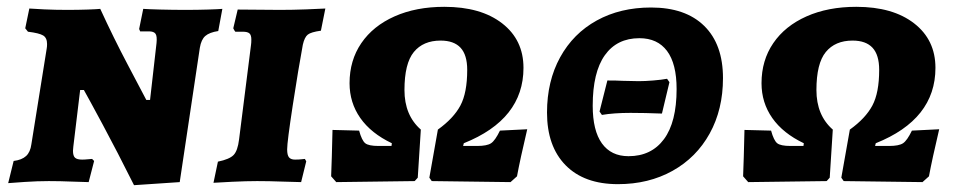

<svg xmlns="http://www.w3.org/2000/svg" viewBox="-20 -531 2807 563"><path d="M439 -405Q441 -425 436 -432Q431 -439 417 -439H391L388 -446L400 -505Q413 -504 450 -503Q487 -502 524 -502Q559 -502 590 -503Q621 -504 632 -505L620 -440Q594 -436 582 -425.5Q570 -415 566 -391L507 3L373 12Q324 -86 281 -166Q238 -246 226 -267H215L195 -101L194 -89Q194 -74 200 -68.5Q206 -63 221 -63Q229 -63 238 -64Q247 -65 250 -65L256 -59L240 3Q227 3 191.5 1.5Q156 0 123 0Q90 0 52.5 2.5Q15 5 4 6L20 -59Q44 -62 56.5 -73.5Q69 -85 72 -108L117 -389Q118 -394 118 -402Q118 -420 106.5 -427Q95 -434 62 -438L54 -448L66 -506Q76 -505 109.5 -503.5Q143 -502 177 -502Q210 -502 237.5 -503Q265 -504 274 -505Q313 -420 355 -340.5Q397 -261 409 -238H420Z M822 -93Q822 -76 827.5 -69.5Q833 -63 845 -63Q857 -63 864.5 -64Q872 -65 874 -65L878 -58L863 3Q848 3 808.5 1.5Q769 0 734 0Q703 0 661 2Q619 4 606 5L619 -57Q653 -64 665 -76.5Q677 -89 681 -122L716 -399Q717 -405 717 -415Q717 -428 711.5 -433Q706 -438 692 -438H670Q668 -440 664 -448L677 -503L801 -502Q837 -502 877.5 -503.5Q918 -505 934 -506L921 -441Q892 -437 882.5 -429.5Q873 -422 868 -400Q855 -330 838.5 -222.5Q822 -115 822 -93Z M1005 -287Q1005 -354 1039.5 -404.5Q1074 -455 1137 -483Q1200 -511 1283 -511Q1390 -511 1452.5 -462.5Q1515 -414 1515 -332Q1515 -181 1340 -111L1338 -103H1379Q1408 -103 1420 -111Q1432 -119 1446 -148L1526 -152Q1505 -63 1496 -14L1477 3L1246 0L1239 -10L1264 -151Q1310 -184 1330 -221.5Q1350 -259 1350 -326Q1350 -370 1330.5 -391Q1311 -412 1272 -412Q1221 -412 1193.5 -378.5Q1166 -345 1166 -267Q1166 -193 1214 -151L1205 -10L1196 0L966 3L951 -14Q953 -62 955 -150L1033 -148Q1041 -119 1051 -111Q1061 -103 1090 -103H1128L1129 -111Q1068 -140 1036.5 -185Q1005 -230 1005 -287Z M1584 -201Q1584 -293 1622.5 -363Q1661 -433 1730 -471Q1799 -509 1889 -509Q1990 -509 2045 -455Q2100 -401 2100 -302Q2100 -210 2061 -139.5Q2022 -69 1952 -30Q1882 9 1792 9Q1693 9 1638.5 -46.5Q1584 -102 1584 -201ZM1964 -270Q1964 -344 1936 -381.5Q1908 -419 1855 -419Q1789 -419 1753.5 -369Q1718 -319 1718 -221Q1718 -148 1745 -110.5Q1772 -73 1823 -73Q1890 -73 1927 -123Q1964 -173 1964 -270ZM1738 -204 1761 -295Q1789 -295 1806 -294L1853 -293Q1871 -293 1895.5 -295Q1920 -297 1936 -300L1943 -290L1921 -198Q1871 -200 1829 -200Q1780 -200 1745 -194Z M2213 -287Q2213 -354 2247.5 -404.5Q2282 -455 2345 -483Q2408 -511 2491 -511Q2598 -511 2660.5 -462.5Q2723 -414 2723 -332Q2723 -181 2548 -111L2546 -103H2587Q2616 -103 2628 -111Q2640 -119 2654 -148L2734 -152Q2713 -63 2704 -14L2685 3L2454 0L2447 -10L2472 -151Q2518 -184 2538 -221.5Q2558 -259 2558 -326Q2558 -370 2538.5 -391Q2519 -412 2480 -412Q2429 -412 2401.5 -378.5Q2374 -345 2374 -267Q2374 -193 2422 -151L2413 -10L2404 0L2174 3L2159 -14Q2161 -62 2163 -150L2241 -148Q2249 -119 2259 -111Q2269 -103 2298 -103H2336L2337 -111Q2276 -140 2244.5 -185Q2213 -230 2213 -287Z"/></svg>

Font: Alegreya SC ExtraBold
Style: Italic
Weight: 800
Italic angle: -7°
Designer: Juan Pablo del Peral
Foundry: Huerta Tipografica
Version: Version 2.007; ttfautohint (v1.6)